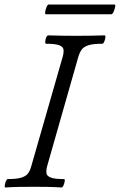

<svg xmlns="http://www.w3.org/2000/svg" viewBox="-20 -824 529 847"><path d="M4 3Q0 3 1 -6Q2 -15 6 -24.5Q10 -34 14 -34Q54 -34 74.5 -40.5Q95 -47 104 -59.5Q113 -72 118 -91L257 -575Q262 -594 260 -606Q258 -618 241 -624.5Q224 -631 183 -631Q179 -631 179.5 -640.5Q180 -650 184 -659Q188 -668 193 -668Q224 -667 255 -666.5Q286 -666 317 -666Q348 -666 379 -666.5Q410 -667 441 -668Q446 -668 445 -659Q444 -650 440 -640.5Q436 -631 431 -631Q391 -631 370.5 -624.5Q350 -618 341 -606Q332 -594 326 -575L188 -91Q183 -72 185 -59.5Q187 -47 204.5 -40.5Q222 -34 262 -34Q267 -34 265.5 -24.5Q264 -15 260 -6Q256 3 251 3Q220 1 189.5 0.5Q159 0 128 0Q97 0 66.5 0.5Q36 1 4 3ZM182 -761Q178 -761 179.5 -772Q181 -783 185.5 -793.5Q190 -804 194 -804H485Q490 -804 488 -793.5Q486 -783 481 -772Q476 -761 471 -761Z"/></svg>

Font: Junicode VF
Style: Italic
Weight: 400
Italic angle: -11°
Designer: Peter S. Baker
Version: Version 2.209